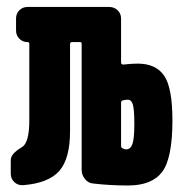

<svg xmlns="http://www.w3.org/2000/svg" viewBox="-20 -540 540 566"><path d="M351.6 -99.6Q364.3 -99.6 370.1 -114.7Q376 -129.9 376 -174.8Q376 -217.8 371.6 -231.9Q367.2 -246.1 357.4 -246.1Q350.6 -246.1 341.8 -244.1Q336.9 -242.2 336.9 -237.3V-109.4Q336.9 -104.5 342.8 -102.1Q348.6 -99.6 351.6 -99.6ZM385.7 -352.5Q439.5 -352.5 463.9 -316.9Q488.3 -281.2 488.3 -185.5Q488.3 -73.2 458 -33.2Q427.7 6.8 357.4 6.8Q303.7 6.8 254.9 1Q240.2 0 230.5 -12.2Q220.7 -24.4 220.7 -39.1V-411.1Q220.7 -416 215.8 -416H192.4Q187.5 -416 186.5 -411.1V-153.3Q186.5 -72.3 154.8 -36.1Q123 0 47.9 5.9Q33.2 6.8 22.5 -2.9Q11.7 -12.7 11.7 -28.3V-68.4Q11.7 -86.9 44.9 -106.4Q66.4 -119.1 66.4 -185.5V-411.1Q66.4 -416 60.5 -416Q46.9 -416 37.1 -425.8Q27.3 -435.5 27.3 -450.2V-485.4Q27.3 -500 37.1 -509.8Q46.9 -519.5 61.5 -519.5H301.8Q316.4 -519.5 326.7 -509.8Q336.9 -500 336.9 -485.4V-355.5Q336.9 -350.6 342.8 -349.6Q368.2 -352.5 385.7 -352.5Z"/></svg>

Font: Rounded-L Mgen+ 1m bold
Style: Bold
Weight: 700
Designer: [Source Han Sans]
Ryoko NISHIZUKA  (kana & ideographs); Paul D. Hunt (Latin, Greek & Cyrillic); Wenlong ZHANG  (bopomofo
Version: Version 1.059.20150602